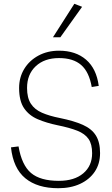

<svg xmlns="http://www.w3.org/2000/svg" viewBox="-20 -988 592 1015"><path d="M288 7Q178 7 114 -45.5Q50 -98 38 -209L78 -214Q95 -115 144 -73.5Q193 -32 291 -32Q373 -32 420 -71.5Q467 -111 467 -178Q467 -226 448 -253.5Q429 -281 388.5 -297Q348 -313 284 -326Q226 -338 180 -357.5Q134 -377 107.5 -415.5Q81 -454 81 -523Q81 -579 108 -623.5Q135 -668 183 -694Q231 -720 292 -720Q380 -720 435 -672.5Q490 -625 502 -534L465 -528Q451 -608 409 -644.5Q367 -681 292 -681Q215 -681 169 -638Q123 -595 123 -523Q123 -471 143 -440Q163 -409 202 -392Q241 -375 297 -364Q371 -349 418 -328Q465 -307 487 -271.5Q509 -236 509 -179Q509 -122 481 -80.5Q453 -39 403.5 -16Q354 7 288 7ZM260 -791 373 -968 414 -952 299 -791Z"/></svg>

Font: Livvic ExtraLight
Style: Regular
Weight: 275
Designer: Jacques Le Bailly, Baron von Fonthausen
Version: Version 1.001; ttfautohint (v1.8.2)